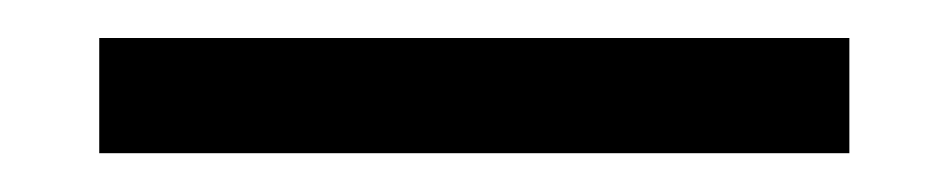

<svg xmlns="http://www.w3.org/2000/svg" viewBox="-20 62 499 101"><path d="M426.8 82Q426.8 97.7 426.8 142.6Q328.1 142.6 32.2 142.6Q32.2 127.9 32.2 82Q130.9 82 426.8 82Z"/></svg>

Font: Lato
Style: Regular
Weight: 400
Designer: Lukasz Dziedzic with Adam Twardoch and Botio Nikoltchev
Version: Version 2.015; 2015-08-06; http://www.latofonts.com/